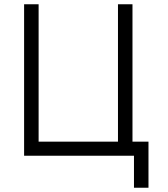

<svg xmlns="http://www.w3.org/2000/svg" viewBox="-20 -730 789 900"><path d="M608 150V0H93V-710H161V-66H533V-710H601V-66H676V150Z"/></svg>

Font: Geist Light
Style: Regular
Weight: 400
Designer: Basement.studio, Andrés Briganti, Mateo Zaragoza
Foundry: Basement.studio, Vercel, Andrés Briganti, Guido Ferreyra, Mateo Zaragoza
Version: Version 1.401